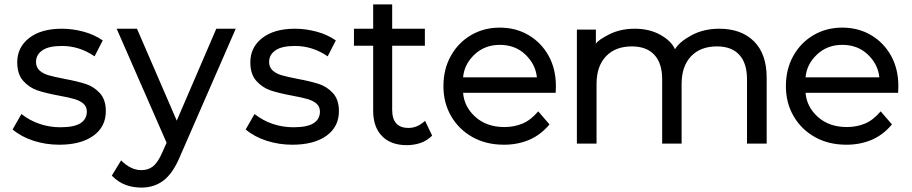

<svg xmlns="http://www.w3.org/2000/svg" viewBox="-20 -640 4126 869"><path d="M37 -54 77 -124Q115 -94 160 -79Q205 -64 253 -64Q316 -64 344.5 -82.5Q373 -101 373 -135Q373 -157 358 -170.5Q343 -184 317.5 -191.5Q292 -199 248 -207Q188 -218 150.5 -230.5Q113 -243 85.5 -273.5Q58 -304 58 -358Q58 -426 112 -468Q166 -510 260 -510Q308 -510 357 -497Q406 -484 445 -457L408 -385Q340 -432 260 -432Q200 -432 171.5 -412Q143 -392 143 -360Q143 -336 158.5 -321.5Q174 -307 199.5 -299.5Q225 -292 272 -283Q331 -272 368 -260Q405 -248 432 -218.5Q459 -189 459 -137Q459 -66 402.5 -25.5Q346 15 248 15Q187 15 131.5 -3Q76 -21 37 -54Z M1047 -510 793 72Q762 145 720 177Q678 209 620 209Q582 209 549 197Q516 185 486 155L528 86Q572 130 620 130Q651 130 672.5 113Q694 96 714 51L734 6L508 -510H600L780 -94L959 -510Z M1092 -54 1132 -124Q1170 -94 1215 -79Q1260 -64 1308 -64Q1371 -64 1399.5 -82.5Q1428 -101 1428 -135Q1428 -157 1413 -170.5Q1398 -184 1372.5 -191.5Q1347 -199 1303 -207Q1243 -218 1205.5 -230.5Q1168 -243 1140.5 -273.5Q1113 -304 1113 -358Q1113 -426 1167 -468Q1221 -510 1315 -510Q1363 -510 1412 -497Q1461 -484 1500 -457L1463 -385Q1395 -432 1315 -432Q1255 -432 1226.5 -412Q1198 -392 1198 -360Q1198 -336 1213.5 -321.5Q1229 -307 1254.5 -299.5Q1280 -292 1327 -283Q1386 -272 1423 -260Q1460 -248 1487 -218.5Q1514 -189 1514 -137Q1514 -66 1457.5 -25.5Q1401 15 1303 15Q1242 15 1186.5 -3Q1131 -21 1092 -54Z M1936 -26Q1911 -2 1882 7.5Q1853 17 1821 17Q1749 17 1709 -24Q1669 -65 1669 -139V-433H1582V-510H1669V-620H1755V-510H1903V-433H1755V-143Q1755 -102 1773.5 -81.5Q1792 -61 1829 -61Q1847 -61 1864.5 -67.5Q1882 -74 1904 -93Z M2495 -220H2076Q2081 -156 2132 -110.5Q2183 -65 2263 -65Q2307 -65 2344.5 -80.5Q2382 -96 2416 -136L2467 -77Q2427 -29 2375 -7Q2323 15 2261 15Q2180 15 2118.5 -19.5Q2057 -54 2022 -114Q1987 -174 1987 -250Q1987 -327 2020.5 -387Q2054 -447 2112 -481Q2170 -515 2242 -515Q2315 -515 2372.5 -481Q2430 -447 2463 -387.5Q2496 -328 2496 -250ZM2076 -290H2410Q2404 -349 2358 -393Q2312 -437 2242 -437Q2174 -437 2127.5 -393Q2081 -349 2076 -290Z M3450 -288V10H3361V-281Q3361 -354 3326 -392Q3291 -430 3225 -430Q3150 -430 3107.5 -385Q3065 -340 3065 -260V10H2977V-281Q2977 -354 2941.5 -392Q2906 -430 2840 -430Q2765 -430 2722.5 -385Q2680 -340 2680 -260V10H2591V-506H2677V-442Q2687 -459 2737.5 -484.5Q2788 -510 2853 -510Q2920 -510 2969.5 -482Q3019 -454 3035 -417Q3055 -451 3110 -480.5Q3165 -510 3235 -510Q3335 -510 3392.5 -453Q3450 -396 3450 -288Z M4045 -220H3626Q3631 -156 3682 -110.5Q3733 -65 3813 -65Q3857 -65 3894.5 -80.5Q3932 -96 3966 -136L4017 -77Q3977 -29 3925 -7Q3873 15 3811 15Q3730 15 3668.5 -19.5Q3607 -54 3572 -114Q3537 -174 3537 -250Q3537 -327 3570.5 -387Q3604 -447 3662 -481Q3720 -515 3792 -515Q3865 -515 3922.5 -481Q3980 -447 4013 -387.5Q4046 -328 4046 -250ZM3626 -290H3960Q3954 -349 3908 -393Q3862 -437 3792 -437Q3724 -437 3677.5 -393Q3631 -349 3626 -290Z"/></svg>

Font: AtCorfu Sans
Style: AtCorfu Sans Regular
Weight: 400
Designer: Kostas Teopoulos
Foundry: Kostas Teopoulos
Version: Version 1.00 July 8, 2025, initial release